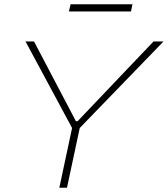

<svg xmlns="http://www.w3.org/2000/svg" viewBox="-20 -883 789 903"><path d="M259 0 319 -281 100 -688H140L337 -313H345L702 -688H749L355 -281L295 0ZM304 -829 312 -863H603L596 -829Z"/></svg>

Font: Saira Expanded Thin
Style: Italic
Weight: 250
Width: 7
Italic angle: -12°
Designer: Hector Gatti with collaboration of the Omnibus-Type team
Foundry: Omnibus-Type
Version: Version 1.101